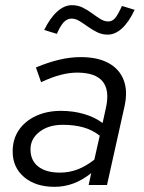

<svg xmlns="http://www.w3.org/2000/svg" viewBox="-20 -716 556 743"><path d="M191 7Q118 7 73.5 -30.5Q29 -68 29 -130Q29 -177 52.5 -212Q76 -247 118.5 -267Q161 -287 216 -287Q263 -287 304.5 -275Q346 -263 377 -240L390 -299Q405 -367 377 -401Q349 -435 279 -435Q249 -435 215.5 -426.5Q182 -418 139 -398L119 -455Q167 -475 209.5 -485Q252 -495 292 -495Q358 -495 400 -472Q442 -449 458.5 -406.5Q475 -364 462 -305L394 0H323L333 -46Q299 -19 264 -6Q229 7 191 7ZM212 -48Q248 -48 280.5 -60.5Q313 -73 345 -98L366 -191Q338 -213 303 -223Q268 -233 223 -233Q168 -233 133 -206Q98 -179 98 -138Q98 -95 128 -71.5Q158 -48 212 -48ZM200 -585 151 -600Q174 -647 201.6 -671.5Q229.1 -696 258.3 -696Q281 -696 300.1 -686.6Q319.1 -677.1 336.1 -664.6Q353 -652 368.3 -642.5Q383.7 -633 399 -633Q414.3 -633 425.2 -645.5Q436 -658 452 -693L501 -678Q479 -631 452.4 -606.5Q425.8 -582 397 -582Q374.8 -582 355.8 -591.4Q336.8 -600.9 319.9 -612.9Q303 -625 287.7 -634.5Q272.3 -644 257 -644Q240.2 -644 227.1 -630.5Q214 -617 200 -585Z"/></svg>

Font: Red Hat Text VF
Style: Italic
Weight: 300
Italic angle: -12°
Designer: Pentagram, MCKL
Foundry: Pentagram, MCKL
Version: Version 1.023